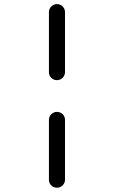

<svg xmlns="http://www.w3.org/2000/svg" viewBox="-20 -750 540 910"><path d="M211.9 101.6V-181.6Q211.9 -197.3 223.1 -208.5Q234.4 -219.7 250 -219.7Q265.6 -219.7 276.9 -209Q288.1 -198.2 288.1 -181.6V101.6Q288.1 117.2 276.9 128.4Q265.6 139.6 250 139.6Q234.4 139.6 223.1 128.9Q211.9 118.2 211.9 101.6ZM211.9 -408.2V-692.4Q211.9 -708 223.1 -719.2Q234.4 -730.5 250 -730.5Q265.6 -730.5 276.9 -719.2Q288.1 -708 288.1 -692.4V-408.2Q288.1 -392.6 276.9 -381.3Q265.6 -370.1 250 -370.1Q234.4 -370.1 223.1 -380.9Q211.9 -391.6 211.9 -408.2Z"/></svg>

Font: Rounded-X Mgen+ 2m regular
Style: Regular
Weight: 400
Designer: [Source Han Sans]
Ryoko NISHIZUKA  (kana & ideographs); Paul D. Hunt (Latin, Greek & Cyrillic); Wenlong ZHANG  (bopomofo
Version: Version 1.059.20150602